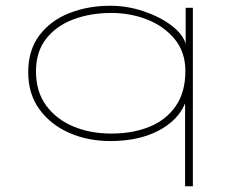

<svg xmlns="http://www.w3.org/2000/svg" viewBox="-20 -480 790 667"><path d="M623 167V-121Q599 -62 530.5 -26Q462 10 363 10Q286 10 221.5 -18Q157 -46 117.5 -99.5Q78 -153 78 -229Q78 -306 117 -357.5Q156 -409 221 -434.5Q286 -460 363 -460Q422 -460 478.5 -441Q535 -422 575 -392Q615 -362 625 -328V-453H650V167ZM367 -16Q441 -16 499 -39.5Q557 -63 590.5 -111.5Q624 -160 624 -233Q624 -299 587 -344Q550 -389 491.5 -412Q433 -435 367 -435Q294 -435 234.5 -412.5Q175 -390 140 -345Q105 -300 105 -232Q105 -162 140 -114Q175 -66 234 -41Q293 -16 367 -16Z"/></svg>

Font: Inconsolata ExtraExpanded ExtraLight
Style: Regular
Weight: 200
Width: 8
Monospace: yes
Designer: Raph Levien, Cyreal, Brenton Simpson
Foundry: Raph Levien, Cyreal, Google
Version: Version 3.100; ttfautohint (v1.8.4.7-5d5b)